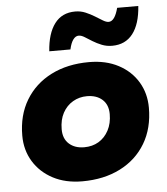

<svg xmlns="http://www.w3.org/2000/svg" viewBox="-51 -740 692 796"><g transform="rotate(-5 295.0 -342.0)"><path d="M260 10Q190 10 138 -17.5Q86 -45 57 -92.5Q28 -140 28 -200Q28 -285 66 -348Q104 -411 172 -445.5Q240 -480 330 -480Q400 -480 452 -452.5Q504 -425 532.5 -377.5Q561 -330 561 -270Q561 -185 523.5 -122Q486 -59 418 -24.5Q350 10 260 10ZM280 -130Q314 -130 340 -145.5Q366 -161 381.5 -190Q397 -219 397 -258Q397 -297 373 -318.5Q349 -340 309 -340Q277 -340 250.5 -324.5Q224 -309 208.5 -280.5Q193 -252 193 -212Q193 -173 217 -151.5Q241 -130 280 -130ZM170 -539Q175 -613 205.5 -653.5Q236 -694 291 -694Q314 -694 334 -685.5Q354 -677 371 -666.5Q388 -656 402 -647.5Q416 -639 426 -639Q439 -639 449 -653Q459 -667 466 -694H554Q549 -619 518 -579Q487 -539 432 -539Q409 -539 389 -547Q369 -555 352 -565.5Q335 -576 321.5 -584.5Q308 -593 297 -593Q284 -593 274 -579.5Q264 -566 258 -539Z"/></g></svg>

Font: Gantari ExtraBold
Style: Italic
Weight: 800
Italic angle: -10°
Designer: Anugrah Pasau
Foundry: Lafontype
Version: Version 1.000